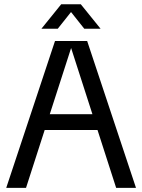

<svg xmlns="http://www.w3.org/2000/svg" viewBox="-20 -902 683 922"><path d="M10 0 244.1 -705H398.6L633 0H537.7L321.5 -671.4L105 0ZM158.3 -277.7V-353.7H484.5V-277.7ZM178.9 -764 273.9 -881.6H368L463 -764H384.7L300.9 -869.6H341.3L257.3 -764Z"/></svg>

Font: TikTok Sans Light
Style: Regular
Weight: 300
Version: Version 4.000